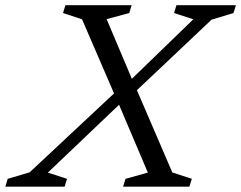

<svg xmlns="http://www.w3.org/2000/svg" viewBox="-80 -702 907 722"><path d="M384.5 -324 100 -53 172 -29.5 163 0H-60L-51 -29.5L31.5 -54L362.5 -363.5L395 -385.5L647 -629.5L574.5 -653L583.5 -682.5H807L798 -653L715.5 -628L415.5 -344.5ZM476 -53 361.5 -322.5 354.5 -337.5 228.5 -629.5 157 -653 166 -682.5H415L406 -653L321 -630L421 -393.5L429 -376.5L568 -53.5L641.5 -29.5L632 0H383L392 -29.5Z"/></svg>

Font: Newsreader 14pt
Style: Italic
Weight: 400
Italic angle: -17°
Designer: Hugues Gentile
Foundry: Production Type
Version: Version 1.003